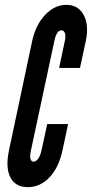

<svg xmlns="http://www.w3.org/2000/svg" viewBox="-20 -763 379 791"><path d="M94.5 8Q145.5 8 183.8 -32.2Q222 -72.5 237.5 -143.5L260.5 -252H174.5L151 -143.5Q146.5 -122 137.5 -109.5Q128.5 -97 118 -97Q108.5 -97 105.5 -109.5Q102.5 -122 107.5 -143.5L204 -594.5Q213 -638 233 -638Q244 -638 247.8 -625.5Q251.5 -613 246.5 -591.5L223.5 -483H309.5L333 -591.5Q347.5 -659 325 -701Q302.5 -743 253.5 -743Q205 -743 165.8 -701.5Q126.5 -660 112 -591.5L17 -143.5Q2 -72.5 22.8 -32.2Q43.5 8 94.5 8Z"/></svg>

Font: League Gothic SemiCondensed Italic
Style: Regular
Weight: 400
Width: 4
Designer: The League of Moveable Type
Version: Version 1.600; ttfautohint (v1.8.3)